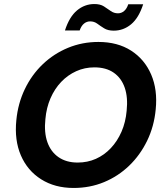

<svg xmlns="http://www.w3.org/2000/svg" viewBox="-20 -920 820 952"><path d="M345 12Q252 12 184 -31Q116 -74 83.5 -149.5Q51 -225 61 -324Q69 -407 103 -478Q137 -549 192 -601.5Q247 -654 317.5 -683Q388 -712 468 -712Q563 -712 630 -669Q697 -626 729.5 -550.5Q762 -475 752 -377Q744 -293 709.5 -222Q675 -151 620.5 -98.5Q566 -46 496 -17Q426 12 345 12ZM365 -114Q414 -114 455.5 -132.5Q497 -151 529.5 -185.5Q562 -220 582.5 -267Q603 -314 608 -371Q615 -437 598.5 -485Q582 -533 544 -559.5Q506 -586 448 -586Q400 -586 358 -567Q316 -548 283.5 -514Q251 -480 230.5 -433Q210 -386 205 -329Q198 -263 215 -215Q232 -167 270.5 -140.5Q309 -114 365 -114ZM302 -769Q324 -837 362 -868.5Q400 -900 448 -900Q477 -900 495 -888.5Q513 -877 529 -865.5Q545 -854 565 -854Q582 -854 595.5 -865.5Q609 -877 616 -899H690Q668 -831 630 -799.5Q592 -768 544 -768Q515 -768 496.5 -779.5Q478 -791 462.5 -802.5Q447 -814 427 -814Q410 -814 396.5 -803Q383 -792 375 -769Z"/></svg>

Font: DM Sans 12pt ExtraBold
Style: Italic
Weight: 800
Italic angle: -10°
Version: Version 4.004;gftools[0.9.30]